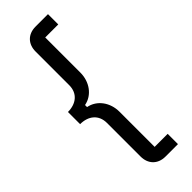

<svg xmlns="http://www.w3.org/2000/svg" viewBox="-295 -780 938 938"><g transform="rotate(-45 174.5 -311.0)"><path d="M291 138V67H201V-176C201 -239 163 -293 105 -304V-318C163 -329 201 -383 201 -446V-689H291V-760H205C151 -760 119 -724 119 -674V-441C119 -384 78 -353 22 -353V-269C78 -269 119 -238 119 -180V52C119 102 151 138 205 138Z"/></g></svg>

Font: IBM Plex Thai Text
Style: Regular
Weight: 450
Designer: Mike Abbink, Paul van der Laan, Pieter van Rosmalen, Ben Mitchell, Mark Frömberg
Foundry: Bold Monday
Version: Version 1.0